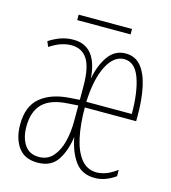

<svg xmlns="http://www.w3.org/2000/svg" viewBox="-100 -728 731 820"><g transform="rotate(15 265.0 -318.0)"><path d="M140 10Q82 10 54.5 -29Q27 -68 27 -128Q27 -210 74.5 -249Q122 -288 204 -293L246 -296V-356Q246 -438 222.5 -475Q199 -512 151 -512Q131 -512 107.5 -504.5Q84 -497 57 -479L47 -502Q71 -518 97.5 -527.5Q124 -537 154 -537Q258 -537 268 -395Q279 -456 308 -497Q337 -538 385 -538Q427 -538 452.5 -507.5Q478 -477 490 -422.5Q502 -368 502 -297V-270H275Q275 -195 287.5 -137.5Q300 -80 326.5 -47.5Q353 -15 395 -15Q411 -15 432 -21.5Q453 -28 484 -50V-22Q439 10 393 10Q336 10 306 -31Q276 -72 264 -137Q255 -72 227 -31Q199 10 140 10ZM476 -295Q476 -393 454 -453Q432 -513 385 -513Q339 -513 309 -454.5Q279 -396 275 -295ZM139 -15Q178 -15 201.5 -42Q225 -69 235.5 -111Q246 -153 246 -200V-271L202 -268Q126 -264 90.5 -229Q55 -194 55 -127Q55 -78 76 -46.5Q97 -15 139 -15ZM147 -622V-646H383V-622Z"/></g></svg>

Font: Noto Sans Mono Condensed Thin
Style: Regular
Weight: 100
Width: 3
Designer: Monotype Design Team
Foundry: Monotype Imaging Inc.
Version: Version 2.014; ttfautohint (v1.8.4.7-5d5b)